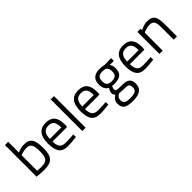

<svg xmlns="http://www.w3.org/2000/svg" viewBox="121 -1782 3080 3080"><g transform="rotate(-45 1661.5 -241.5)"><path d="M293 -510Q344 -510 378.5 -496.5Q413 -483 434.5 -452.5Q456 -422 465.5 -372.5Q475 -323 475 -251Q475 -179 463.5 -129Q452 -79 424.5 -48.5Q397 -18 352 -4Q307 10 239 10Q218 10 183.5 8Q149 6 100 2L72 -1V-718H146V-475Q224 -510 293 -510ZM238 -57Q287 -57 318.5 -67.5Q350 -78 368 -101.5Q386 -125 392.5 -162Q399 -199 399 -252Q399 -305 393 -341.5Q387 -378 373.5 -400.5Q360 -423 338.5 -433Q317 -443 285 -443Q226 -443 166 -421L146 -414V-62Q178 -60 201 -58.5Q224 -57 238 -57Z M938 -62 967 -65 969 -6Q912 2 863.5 6Q815 10 774 10Q666 10 621 -52.5Q576 -115 576 -247Q576 -510 785 -510Q887 -510 936.5 -453.5Q986 -397 986 -276L982 -219H652Q652 -135 682 -95.5Q712 -56 787 -56Q862 -56 938 -62ZM651 -279H911Q911 -371 881.5 -409Q852 -447 786 -447Q719 -447 685.5 -407Q652 -367 651 -279Z M1184 0V-718H1109V0Z M1674 -62 1703 -65 1705 -6Q1648 2 1599.5 6Q1551 10 1510 10Q1402 10 1357 -52.5Q1312 -115 1312 -247Q1312 -510 1521 -510Q1623 -510 1672.5 -453.5Q1722 -397 1722 -276L1718 -219H1388Q1388 -135 1418 -95.5Q1448 -56 1523 -56Q1598 -56 1674 -62ZM1387 -279H1647Q1647 -371 1617.5 -409Q1588 -447 1522 -447Q1455 -447 1421.5 -407Q1388 -367 1387 -279Z M2032 235Q1972 235 1931 227.5Q1890 220 1864.5 202.5Q1839 185 1828 156Q1817 127 1817 84Q1817 63 1821.5 47.5Q1826 32 1835.5 17.5Q1845 3 1860 -10.5Q1875 -24 1896 -40Q1868 -59 1868 -109Q1868 -126 1893 -172L1902 -188Q1823 -224 1823 -339Q1823 -510 2010 -510Q2060 -510 2099 -500L2114 -497L2262 -501V-437L2167 -439Q2200 -406 2200 -339Q2200 -245 2153.5 -207.5Q2107 -170 2007 -170Q1978 -170 1958 -174Q1940 -131 1940 -117Q1940 -86 1959 -79Q1980 -71 2074 -71Q2122 -71 2156 -64.5Q2190 -58 2212 -41Q2234 -24 2244 4.5Q2254 33 2254 76Q2254 235 2032 235ZM1898 -339Q1898 -279 1924.5 -254.5Q1951 -230 2012 -230Q2073 -230 2099 -255Q2125 -280 2125 -340Q2125 -400 2099 -424.5Q2073 -449 2012 -449Q1951 -449 1924.5 -424Q1898 -399 1898 -339ZM1891 78Q1891 105 1898 123Q1905 141 1921 152Q1937 163 1963.5 167.5Q1990 172 2030 172Q2110 172 2144 150Q2178 128 2178 76Q2178 51 2172.5 35Q2167 19 2153 10Q2139 1 2115 -2Q2091 -5 2055 -5L1947 -10Q1914 14 1902.5 32Q1891 50 1891 78Z M2693 -62 2722 -65 2724 -6Q2667 2 2618.5 6Q2570 10 2529 10Q2421 10 2376 -52.5Q2331 -115 2331 -247Q2331 -510 2540 -510Q2642 -510 2691.5 -453.5Q2741 -397 2741 -276L2737 -219H2407Q2407 -135 2437 -95.5Q2467 -56 2542 -56Q2617 -56 2693 -62ZM2406 -279H2666Q2666 -371 2636.5 -409Q2607 -447 2541 -447Q2474 -447 2440.5 -407Q2407 -367 2406 -279Z M2933 -406V0H2858V-500H2932V-465Q3013 -510 3087 -510Q3137 -510 3169.5 -497.5Q3202 -485 3221.5 -456Q3241 -427 3248.5 -380Q3256 -333 3256 -264V0H3182V-262Q3182 -314 3177.5 -349Q3173 -384 3161 -405Q3149 -426 3128 -434.5Q3107 -443 3074 -443Q3042 -443 3006.5 -433.5Q2971 -424 2952 -415Z"/></g></svg>

Font: Sunflower Light
Style: Regular
Weight: 300
Designer: JIKJI
Foundry: JIKJI
Version: Version 1.00